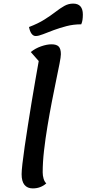

<svg xmlns="http://www.w3.org/2000/svg" viewBox="-20 -1021 480 1066"><path d="M162 25Q132 25 116 5.5Q100 -14 100 -54Q100 -72 104.5 -112Q109 -152 117 -207Q125 -262 135 -325.5Q145 -389 155.5 -453.5Q166 -518 176.5 -577Q187 -636 195 -682L151 -732Q175 -752 207.5 -763.5Q240 -775 266 -775Q294 -775 306 -762.5Q318 -750 318 -720Q318 -706 310.5 -667.5Q303 -629 291.5 -574Q280 -519 267.5 -454Q255 -389 243.5 -320Q232 -251 224.5 -185.5Q217 -120 217 -64Q217 -46 222 -29Q227 -12 237 -3Q223 10 204 17.5Q185 25 162 25ZM178 -821Q165 -821 155.5 -833.5Q146 -846 141 -871Q191 -890 226 -912Q261 -934 287.5 -954.5Q314 -975 337 -988Q360 -1001 386 -1001Q440 -1001 440 -940Q440 -924 438 -910.5Q436 -897 431 -886Q388 -886 349.5 -876Q311 -866 277.5 -853.5Q244 -841 219 -831Q194 -821 178 -821Z"/></svg>

Font: Lemonada
Style: Regular
Weight: 400
Designer: Mohamed Gaber (Arabic), Eduardo Tunni (Latin)
Foundry: Kief Type Foundry
Version: Version 4.005